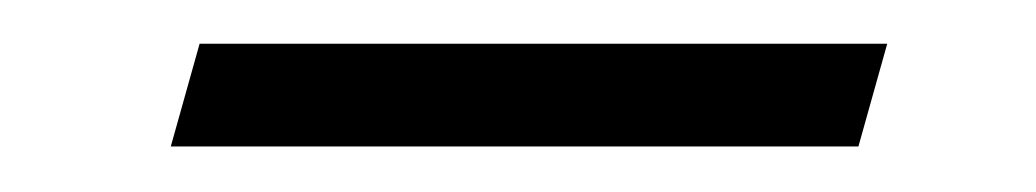

<svg xmlns="http://www.w3.org/2000/svg" viewBox="-20 -268 464 86"><path d="M56.5 -202.4 69.4 -248.4H377.4L364.5 -202.4Z"/></svg>

Font: Playfair 5pt SemiExpanded Light SemiBold
Style: Italic
Weight: 600
Italic angle: -15.6°
Version: Version 2.001;gftools[0.9.30]